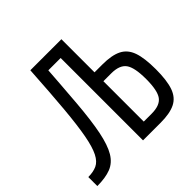

<svg xmlns="http://www.w3.org/2000/svg" viewBox="-159 -768 918 918"><g transform="rotate(-45 300.0 -309.0)"><path d="M309 0V-557H186V-618H375V0ZM309 0V-618H375V-16L330 -61H428Q484 -61 505.5 -90Q527 -119 527 -197Q527 -275 505.5 -304.5Q484 -334 428 -334H337V-394H428Q491 -394 527 -376Q563 -358 578 -315.5Q593 -273 593 -197Q593 -122 578 -79Q563 -36 527 -18Q491 0 428 0ZM0 0V-61Q34 -61 58 -72Q82 -83 98.5 -115.5Q115 -148 126.5 -209.5Q138 -271 147 -371Q156 -471 165 -618H230Q219 -459 210 -350Q201 -241 187 -172Q173 -103 150.5 -65.5Q128 -28 91.5 -14Q55 0 0 0Z"/></g></svg>

Font: Victor Mono Light
Style: Regular
Weight: 300
Monospace: yes
Designer: Rune Bjørnerås
Version: Version 1.561;gftools[0.9.30]